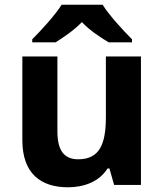

<svg xmlns="http://www.w3.org/2000/svg" viewBox="-20 -879 697 816"><path d="M416 -859H242C214 -814 154 -749 117 -712V-699H216C251 -721 293 -749 328 -785C362 -749 407 -720 442 -699H541V-712C505 -748 444 -814 416 -859ZM579 -639H430V-382C430 -266 403 -202 312 -202C251 -202 224 -242 224 -320V-639H75V-283C75 -143 152 -83 269 -83C337 -83 402 -107 437 -163H445L465 -93H579Z"/></svg>

Font: Noto Sans Kannada UI
Style: Bold
Weight: 700
Designer: Jelle Bosma - Monotype Design Team
Foundry: Monotype Imaging Inc.
Version: Version 2.005